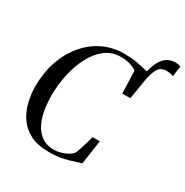

<svg xmlns="http://www.w3.org/2000/svg" viewBox="-195 -1021 1146 1188"><g transform="rotate(30 378.5 -427.0)"><path d="M587.5 -611.5 581 -662Q590.5 -736 609.5 -780.2Q628.5 -824.5 656.2 -843.8Q684 -863 717.5 -863Q729.5 -863 739.8 -861.2Q750 -859.5 757 -855.5L747 -781.5Q737.5 -786 724.2 -788.2Q711 -790.5 696 -790.5Q673.5 -790.5 657.2 -780.2Q641 -770 628.8 -740.5Q616.5 -711 606 -653ZM315 9Q235.5 9 182.8 -18Q130 -45 99 -90.2Q68 -135.5 54.5 -191.2Q41 -247 41 -304Q41 -400 69 -481.8Q97 -563.5 147.8 -624Q198.5 -684.5 267.2 -718Q336 -751.5 417.5 -751.5Q469 -751.5 506.5 -745Q544 -738.5 571 -731.2Q598 -724 618.5 -722L587 -531.5H529.5L524 -693Q513.5 -700 498.5 -707.2Q483.5 -714.5 461.5 -719.2Q439.5 -724 409.5 -724Q346.5 -724 299 -687.2Q251.5 -650.5 219.8 -589.2Q188 -528 172 -453.2Q156 -378.5 156 -302.5Q156 -251 164.5 -200.5Q173 -150 193.5 -109Q214 -68 249 -43.2Q284 -18.5 337 -18.5Q358.5 -18.5 384.8 -26Q411 -33.5 433.2 -46.5Q455.5 -59.5 465 -76.5Q469.5 -87.5 475 -104.2Q480.5 -121 486 -139.5Q491.5 -158 497 -175.5Q502.5 -193 506 -206.5H557L531.5 -34Q516.5 -30.5 496.2 -23.5Q476 -16.5 450 -9Q424 -1.5 390.5 3.8Q357 9 315 9Z"/></g></svg>

Font: Merriweather 144pt
Style: Italic
Weight: 400
Italic angle: -7.8°
Version: Version 2.101